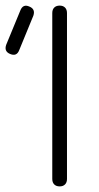

<svg xmlns="http://www.w3.org/2000/svg" viewBox="-93 -665 353 685"><path d="M-57 -472.5Q-79 -481.5 -71 -505L-20.5 -627.5Q-11 -652 12 -641.5Q34 -632.5 26 -609L-24.5 -486Q-33.5 -462.5 -57 -472.5ZM120 0Q107.5 0 100.5 -7Q93.5 -14 93.5 -26.5V-618.5Q93.5 -631 100.5 -638Q107.5 -645 120 -645Q132 -645 139 -638Q146 -631 146 -618.5V-26.5Q146 -14 139 -7Q132 0 120 0Z"/></svg>

Font: Jura Light
Style: Regular
Weight: 400
Version: Version 5.106